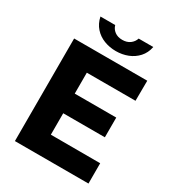

<svg xmlns="http://www.w3.org/2000/svg" viewBox="-214 -1046 1070 1172"><g transform="rotate(30 320.5 -460.0)"><path d="M74 0V-723H589.5L588.5 -581H245.5V-433.5H538V-294.5H244.5V-143.5L592.5 -143V0ZM518.5 -919.5Q509.5 -874.5 482 -844.2Q454.5 -814 415.8 -798.8Q377 -783.5 332 -783.5Q288 -783.5 249 -798.5Q210 -813.5 182.8 -844Q155.5 -874.5 146 -919.5H250Q257 -894.5 278.2 -878.5Q299.5 -862.5 332 -862.5Q364.5 -862.5 386 -878.5Q407.5 -894.5 415.5 -919.5Z"/></g></svg>

Font: Public Sans ExtraBold
Style: Regular
Weight: 800
Designer: The Public Sans Project Authors: Dan O. Williams and USWDS (Libre Franklin designed by Pablo Impallari and Rodrigo Fuenz
Version: Version 1.007